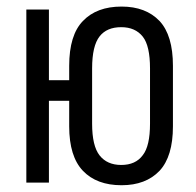

<svg xmlns="http://www.w3.org/2000/svg" viewBox="-20 -545 585 573"><path d="M58.6 -516.6H126V-305.7H186.5V-348.6Q186.5 -440.4 227.5 -482.4Q268.6 -525.4 342.8 -525.4Q415 -525.4 456.1 -482.4Q496.1 -439.5 496.1 -348.6V-168Q496.1 -78.1 456.1 -35.2Q415 7.8 342.8 7.8Q268.6 7.8 227.5 -35.2Q186.5 -78.1 186.5 -168V-244.1H126V0H58.6ZM427.7 -175.8V-340.8Q427.7 -408.2 406.2 -435.5Q383.8 -463.9 341.8 -463.9Q298.8 -463.9 277.3 -436.5Q254.9 -408.2 254.9 -340.8V-175.8Q254.9 -109.4 277.3 -81.1Q299.8 -52.7 341.8 -52.7Q384.8 -52.7 406.2 -82Q427.7 -109.4 427.7 -175.8Z"/></svg>

Font: Dinish Condensed
Style: Regular
Weight: 400
Width: 3
Designer: Bert Driehuis
Foundry: Playbeing
Version: Version 3.006; git-39231f3c-release